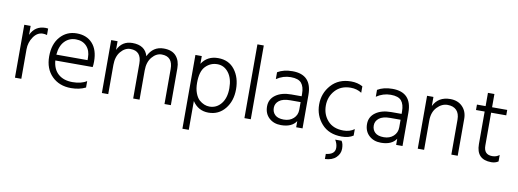

<svg xmlns="http://www.w3.org/2000/svg" viewBox="-70 -1136 4893 1812"><g transform="rotate(10 2376.5 -229.5)"><path d="M137 0H76V-507H137V-421Q179 -513 279 -513Q286 -513 304 -511V-449Q284 -455 264 -455Q210 -455 173.5 -401.5Q137 -348 137 -283Z M423 -282H722V-305Q722 -374 683.5 -415Q645 -456 580.5 -456Q516 -456 473 -411Q430 -366 423 -282ZM613 5Q500 5 429.5 -65.5Q359 -136 359 -254.5Q359 -373 421 -443Q483 -513 579 -513Q675 -513 730 -452Q785 -391 785 -280Q785 -246 781 -226H423Q430 -142 481 -97.5Q532 -53 617 -53Q702 -53 753 -87V-25Q693 5 613 5Z M1570 0H1509V-335Q1509 -456 1403 -456Q1351 -456 1310.5 -408Q1270 -360 1270 -280V0H1209V-335Q1209 -456 1103 -456Q1051 -456 1010.5 -408Q970 -360 970 -280V0H909V-507H970V-424Q1013 -515 1112 -515Q1234 -515 1262 -415Q1309 -515 1412 -515Q1492 -515 1531 -470.5Q1570 -426 1570 -354Z M1777 -251Q1777 -195 1792.5 -153.5Q1808 -112 1832 -90Q1879 -50 1930 -50Q1998 -50 2042 -104.5Q2086 -159 2086 -253Q2086 -347 2043.5 -402Q2001 -457 1936 -457Q1871 -457 1824 -409.5Q1777 -362 1777 -251ZM1777 200H1716V-507H1777V-433Q1830 -515 1933 -515Q2036 -515 2093 -440.5Q2150 -366 2150 -253.5Q2150 -141 2089 -66.5Q2028 8 1930.5 8Q1833 8 1777 -76Z M2336 0H2275V-707H2336Z M2625 5Q2555 5 2510.5 -36.5Q2466 -78 2466 -147Q2466 -216 2522.5 -256.5Q2579 -297 2672 -297H2771V-320Q2771 -388 2742 -422.5Q2713 -457 2639.5 -457Q2566 -457 2503 -414V-480Q2561 -515 2646 -515Q2832 -515 2832 -320V0H2771V-59Q2729 5 2625 5ZM2771 -168V-241H2672Q2601 -241 2566 -213.5Q2531 -186 2531 -144.5Q2531 -103 2558.5 -77Q2586 -51 2642.5 -51Q2699 -51 2735 -84Q2771 -117 2771 -168Z M3215 51Q3233 77 3233 125Q3233 173 3196 209Q3159 245 3090 248V199Q3177 190 3177 126Q3177 89 3154 51ZM3208 12Q3085 12 3016 -65.5Q2947 -143 2947 -250.5Q2947 -358 3017.5 -437Q3088 -516 3208 -516Q3270 -516 3319 -489V-427Q3274 -457 3214 -457Q3121 -457 3066 -396.5Q3011 -336 3011 -250.5Q3011 -165 3064 -106Q3117 -47 3215 -47Q3276 -47 3319 -79V-17Q3276 12 3208 12Z M3583 5Q3513 5 3468.5 -36.5Q3424 -78 3424 -147Q3424 -216 3480.5 -256.5Q3537 -297 3630 -297H3729V-320Q3729 -388 3700 -422.5Q3671 -457 3597.5 -457Q3524 -457 3461 -414V-480Q3519 -515 3604 -515Q3790 -515 3790 -320V0H3729V-59Q3687 5 3583 5ZM3729 -168V-241H3630Q3559 -241 3524 -213.5Q3489 -186 3489 -144.5Q3489 -103 3516.5 -77Q3544 -51 3600.5 -51Q3657 -51 3693 -84Q3729 -117 3729 -168Z M4319 0H4258V-335Q4258 -394 4228 -425Q4198 -456 4142.5 -456Q4087 -456 4042 -408.5Q3997 -361 3997 -280V0H3936V-507H3997V-420Q4044 -515 4158 -515Q4231 -515 4275 -470Q4319 -425 4319 -354Z M4641 5Q4497 5 4497 -143V-455H4414V-507H4497V-634H4559V-507H4704V-455H4559V-140Q4559 -53 4640 -53Q4680 -53 4708 -76V-14Q4679 5 4641 5Z"/></g></svg>

Font: Hind Mysuru Light
Style: Regular
Weight: 300
Designer: Manushi Parikh, Hitesh Malaviya
Foundry: Indian Type Foundry
Version: Version 0.703;PS 1.0;hotconv 1.0.86;makeotf.lib2.5.63406